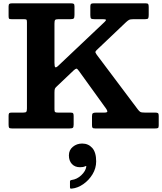

<svg xmlns="http://www.w3.org/2000/svg" viewBox="-20 -770 972 1151"><path d="M31.5 -23V-75.5Q31.5 -87.5 34.8 -91.2Q38 -95 50 -95H118Q134 -95 137.8 -99.8Q141.5 -104.5 141.5 -120V-638Q141.5 -650.5 137.8 -652.8Q134 -655 121.5 -655H49.5Q36.5 -655 34 -658.5Q31.5 -662 31.5 -675V-731Q31.5 -743 35.8 -746.5Q40 -750 51.5 -750H406.5Q417.5 -750 422 -746.8Q426.5 -743.5 426.5 -731.5V-680.5Q426.5 -664 422 -659.5Q417.5 -655 402 -655H330.5Q314 -655 310.2 -650Q306.5 -645 306.5 -628.5V-393.5Q306.5 -369.5 311.8 -366.8Q317 -364 329 -375.5L607 -638.5Q616 -647 615 -651Q614 -655 596 -655H547Q530.5 -655 526 -659Q521.5 -663 521.5 -679V-730.5Q521.5 -742.5 525.2 -746.2Q529 -750 541 -750H854.5Q866 -750 868.8 -744.8Q871.5 -739.5 871.5 -727.5V-680.5Q871.5 -665 868.2 -660Q865 -655 850 -655H780.5Q760.5 -655 752.5 -650.2Q744.5 -645.5 735 -636.5L566.5 -476.5Q555 -466 552.5 -460.8Q550 -455.5 559.5 -442.5L805.5 -115Q814 -103.5 821 -99.2Q828 -95 849.5 -95H911.5Q923 -95 927.2 -91.5Q931.5 -88 931.5 -75.5V-18.5Q931.5 -5.5 927.2 -2.8Q923 0 910 0H550.5Q538 0 534.8 -4Q531.5 -8 531.5 -20V-72.5Q531.5 -87 536.5 -91Q541.5 -95 555.5 -95H604.5Q623.5 -95 623.5 -101.5Q623.5 -108 616.5 -118L452.5 -345.5Q443 -359 437.8 -358.5Q432.5 -358 421 -347.5L321.5 -253Q312.5 -245 309.5 -239Q306.5 -233 306.5 -215V-115Q306.5 -101.5 310.5 -98.2Q314.5 -95 328.5 -95H402.5Q415 -95 418.2 -91Q421.5 -87 421.5 -74.5V-24Q421.5 -8 416.8 -4Q412 0 397 0H51.5Q37.5 0 34.5 -4.5Q31.5 -9 31.5 -23ZM393 161.5Q393 129.5 416.8 110Q440.5 90.5 472.5 90.5Q509.5 90.5 533 116.8Q556.5 143 556.5 197.5Q556.5 238.5 534.8 274.5Q513 310.5 479.5 333.8Q446 357 411.5 360.5Q404.5 361.5 402 360Q399.5 358.5 399.5 351V318.5Q399.5 310 409.5 309Q441 305 467 280.8Q493 256.5 497.5 229Q498 223 490 227Q479.5 232.5 459.5 232.5Q429 232.5 411 213Q393 193.5 393 161.5Z"/></svg>

Font: Besley
Style: Bold
Weight: 700
Designer: Owen Earl
Foundry: indestructible type*
Version: Version 2.001; ttfautohint (v1.8.3)